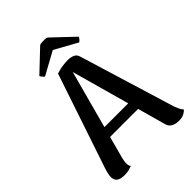

<svg xmlns="http://www.w3.org/2000/svg" viewBox="-257 -1011 1141 1141"><g transform="rotate(-45 313.0 -440.5)"><path d="M347 -710Q369 -710 388 -702Q407 -694 413 -671L596 -72Q600 -60 607.5 -43Q615 -26 626 -14Q618 -5 602 4Q586 13 557 13Q529 13 509.5 1.5Q490 -10 485 -33L309 -665L323 -663L163 -70Q161 -60 159 -49.5Q157 -39 157 -29Q157 -19 159.5 -11.5Q162 -4 166 0Q153 5 138 9Q123 13 102 13Q68 13 51.5 1Q35 -11 35 -37Q35 -49 38.5 -65Q42 -81 48 -99L248 -694Q297 -710 347 -710ZM171 -274H498V-209H171ZM356 -889 490 -762Q490 -758 482 -748.5Q474 -739 468 -736L325 -815L181 -736Q176 -739 168 -748.5Q160 -758 159 -762L293 -889Q299 -892 312 -893Q325 -894 337.5 -893.5Q350 -893 356 -889Z"/></g></svg>

Font: Arima SemiBold
Style: Regular
Weight: 600
Designer: Joana Correia and Natanael Gama
Foundry: NDISCOVER
Version: Version 1.101;gftools[0.9.23]